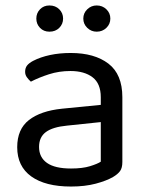

<svg xmlns="http://www.w3.org/2000/svg" viewBox="-20 -669 539 703"><path d="M240 -52Q282 -52 309.5 -60.5Q337 -69 349 -77V-222L225 -209Q173 -204 148 -185.5Q123 -167 123 -131Q123 -93 152 -72.5Q181 -52 240 -52ZM239 -475Q326 -475 377 -436Q428 -397 428 -313V-76Q428 -54 419.5 -42.5Q411 -31 394 -21Q370 -7 330.5 3.5Q291 14 240 14Q146 14 94.5 -23Q43 -60 43 -130Q43 -196 86 -229.5Q129 -263 207 -271L349 -285V-313Q349 -363 319 -386Q289 -409 238 -409Q196 -409 159 -397Q122 -385 93 -370Q85 -377 78.5 -386Q72 -395 72 -406Q72 -420 79 -429Q86 -438 101 -446Q128 -460 163 -467.5Q198 -475 239 -475ZM211 -601Q211 -581 197 -567Q183 -553 161 -553Q140 -553 126.5 -567Q113 -581 113 -601Q113 -621 126.5 -635Q140 -649 161 -649Q183 -649 197 -635Q211 -621 211 -601ZM384 -601Q384 -581 369.5 -567Q355 -553 334 -553Q314 -553 299.5 -567Q285 -581 285 -601Q285 -621 299.5 -635Q314 -649 334 -649Q355 -649 369.5 -635Q384 -621 384 -601Z"/></svg>

Font: Baloo Thambi 2
Style: Regular
Weight: 400
Designer: Aadarsh Rajan and Ek Type
Foundry: Ek Type
Version: Version 1.640;hotconv 1.0.111;makeotfexe 2.5.65597; ttfautoh